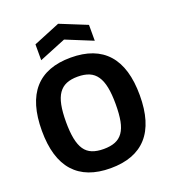

<svg xmlns="http://www.w3.org/2000/svg" viewBox="-173 -1106 1093 1240"><g transform="rotate(-20 373.5 -486.5)"><path d="M373 10Q207 10 122 -85Q37 -180 37 -369Q37 -559 121.5 -654.5Q206 -750 373 -750Q540 -750 625 -654.5Q710 -559 710 -369Q710 -180 625 -85Q540 10 373 10ZM373 -122Q420 -122 452.5 -135Q485 -148 505.5 -177Q526 -206 535 -253Q544 -300 544 -369Q544 -437 534.5 -484.5Q525 -532 504.5 -562Q484 -592 451.5 -605.5Q419 -619 373 -619Q327 -619 295 -605.5Q263 -592 242.5 -562.5Q222 -533 212.5 -485.5Q203 -438 203 -369Q203 -301 212.5 -253.5Q222 -206 242 -177Q262 -148 294.5 -135Q327 -122 373 -122ZM189 -908 372 -983 557 -908V-799L373 -874L189 -799Z"/></g></svg>

Font: Encode Sans Narrow
Style: Bold
Weight: 700
Designer: Pablo Impallari, Andres Torresi
Foundry: Pablo Impallari, Andres Torresi
Version: Version 1.000; ttfautohint (v1.00) -l 8 -r 50 -G 200 -x 14 -